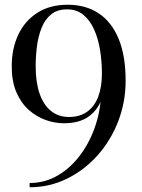

<svg xmlns="http://www.w3.org/2000/svg" viewBox="-20 -780 600 810"><path d="M105 10V-8Q170.5 -8 225.5 -40.8Q280.5 -73.5 321.2 -129.5Q362 -185.5 384.5 -256Q407 -326.5 407 -402L410 -469.5Q410 -520 402.2 -568.2Q394.5 -616.5 377.2 -655.2Q360 -694 332 -717.2Q304 -740.5 263 -740.5Q222 -740.5 196 -719.5Q170 -698.5 155.8 -663.2Q141.5 -628 136 -585.5Q130.5 -543 130.5 -500Q130.5 -433 147 -385.2Q163.5 -337.5 195 -312Q226.5 -286.5 271 -286.5Q317.5 -286.5 348.5 -309.2Q379.5 -332 394.8 -373.2Q410 -414.5 410 -469.5H427Q427 -411 409.8 -363.5Q392.5 -316 353.5 -288Q314.5 -260 249 -260Q211 -260 172.5 -273.8Q134 -287.5 101.5 -316.2Q69 -345 49.2 -390.8Q29.5 -436.5 29.5 -500Q29.5 -575 57.2 -633.8Q85 -692.5 137.8 -726.2Q190.5 -760 266 -760Q341.5 -760 396.2 -723.8Q451 -687.5 480.5 -616.2Q510 -545 510 -440Q510 -349 478.5 -267.8Q447 -186.5 391 -124Q335 -61.5 261.8 -25.8Q188.5 10 105 10Z"/></svg>

Font: Bodoni Moda SC
Style: Regular
Weight: 400
Designer: Owen Earl
Foundry: indestructible type
Version: Version 2.005